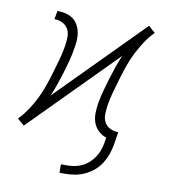

<svg xmlns="http://www.w3.org/2000/svg" viewBox="-80 -596 761 850"><g transform="rotate(10 300.0 -171.0)"><path d="M244 184V146H270Q287 146 304.5 143Q322 140 338 132.5Q354 125 368 112.5Q382 100 392 85Q402 70 408 53.5Q414 37 417 20L421 -5Q400 -12 384.5 -27Q369 -42 362 -62Q355 -82 355.5 -105Q356 -128 360 -151Q365 -179 372.5 -207Q380 -235 388.5 -263Q397 -291 406.5 -318.5Q416 -346 428 -374L52 6L48 2Q48 2 48 2Q48 2 48 2L36 -8L21 -21H22Q45 -45 63.5 -73Q82 -101 96 -130Q110 -159 120.5 -189.5Q131 -220 140 -250.5Q149 -281 157.5 -311.5Q166 -342 171 -373Q174 -393 174.5 -413Q175 -433 166.5 -449Q158 -465 141 -473.5Q124 -482 104 -482L111 -520Q129 -520 147 -516Q165 -512 179.5 -502Q194 -492 203 -476.5Q212 -461 215.5 -443.5Q219 -426 218 -407Q217 -388 213 -369Q209 -341 201.5 -313Q194 -285 185.5 -257Q177 -229 167.5 -201.5Q158 -174 146 -146L522 -526L526 -522Q526 -522 526 -522Q526 -522 526 -522L537 -512L552 -499Q528 -475 510 -447Q492 -419 477.5 -390Q463 -361 452.5 -330.5Q442 -300 433 -269.5Q424 -239 415.5 -208.5Q407 -178 402 -147Q399 -127 398.5 -107Q398 -87 406.5 -71Q415 -55 432.5 -46.5Q450 -38 469 -38L460 20Q456 42 448.5 63.5Q441 85 428.5 105Q416 125 397.5 140.5Q379 156 358 166Q337 176 314.5 180Q292 184 270 184Z"/></g></svg>

Font: Iosevka SS04 XLt Ex Obl
Style: Regular
Weight: 200
Width: 7
Italic angle: -9°
Monospace: yes
Designer: Belleve Invis
Foundry: Belleve Invis
Version: Version 19.0.0; ttfautohint (v1.8.4)